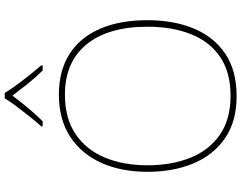

<svg xmlns="http://www.w3.org/2000/svg" viewBox="-122 -866 999 794"><g transform="rotate(-90 377.0 -469.5)"><path d="M690 -358Q690 -250 655.5 -167Q621 -84 551.5 -37Q482 10 376 10Q272 10 202.5 -37.5Q133 -85 98 -168Q63 -251 63 -359Q63 -467 100 -549.5Q137 -632 208.5 -678.5Q280 -725 382 -725Q481 -725 549.5 -681.5Q618 -638 654 -556Q690 -474 690 -358ZM90 -359Q90 -259 121 -181.5Q152 -104 216 -59.5Q280 -15 377 -15Q475 -15 538.5 -58.5Q602 -102 632.5 -179.5Q663 -257 663 -358Q663 -521 590 -610.5Q517 -700 382 -700Q284 -700 219 -656Q154 -612 122 -535Q90 -458 90 -359ZM389 -949Q401 -929 421 -901.5Q441 -874 463 -846.5Q485 -819 503 -798V-792H482Q454 -820 426.5 -854.5Q399 -889 378 -917Q357 -889 328.5 -854.5Q300 -820 272 -792H251V-798Q270 -819 292 -846.5Q314 -874 334.5 -901.5Q355 -929 367 -949Z"/></g></svg>

Font: Noto Sans Cham Thin
Style: Regular
Weight: 250
Version: Version 2.002